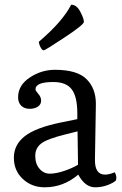

<svg xmlns="http://www.w3.org/2000/svg" viewBox="-20 -787 520 817"><path d="M240 -266 309 -280V-305Q309 -375 285.5 -406.5Q262 -438 207 -438Q131 -438 131 -407Q131 -401 143 -387.5Q155 -374 155 -358.5Q155 -343 141.5 -333.5Q128 -324 106 -324Q84 -324 70.5 -337Q57 -350 57 -373Q57 -424 106.5 -457Q156 -490 214 -490Q308 -490 348 -450.5Q388 -411 388 -345Q388 -343 384 -108Q383 -44 427 -44Q445 -44 468 -54Q475 -42 475 -31.5Q475 -21 473 -19Q463 -9 438 0.5Q413 10 385 10Q342 10 313 -44Q250 10 170 10Q115 10 77 -25.5Q39 -61 39 -116Q39 -171 85.5 -207.5Q132 -244 240 -266ZM312 -86 310 -228 258 -215Q181 -196 155.5 -176.5Q130 -157 130 -123.5Q130 -90 148 -69Q166 -48 192 -48Q218 -48 252.5 -59.5Q287 -71 312 -86ZM337 -694Q337 -682 254.5 -627.5Q172 -573 166.5 -573Q161 -573 156 -580Q147 -594 145 -609Q246 -695 283 -767Q306 -767 321.5 -737.5Q337 -708 337 -694Z"/></svg>

Font: Esteban
Style: Regular
Weight: 400
Designer: Angelica Diaz Rivera
Foundry: Angelica Diaz Rivera
Version: Version 1.002